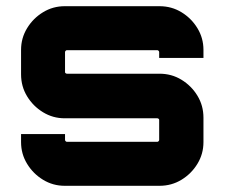

<svg xmlns="http://www.w3.org/2000/svg" viewBox="-20 -600 726 620"><path d="M189 0Q151 0 119 -19.5Q87 -39 67.5 -71Q48 -103 48 -141V-167H190V-148Q190 -146 192 -144Q194 -142 196 -142H488Q490 -142 492 -144Q494 -146 494 -148V-213Q494 -215 492 -216.5Q490 -218 488 -218H189Q151 -218 119 -237.5Q87 -257 67.5 -289Q48 -321 48 -360V-439Q48 -477 67.5 -509Q87 -541 119 -560.5Q151 -580 189 -580H495Q534 -580 566 -560.5Q598 -541 617.5 -509Q637 -477 637 -439V-413H494V-432Q494 -434 492 -436Q490 -438 488 -438H196Q194 -438 192 -436Q190 -434 190 -432V-367Q190 -365 192 -363.5Q194 -362 196 -362H495Q534 -362 566 -342.5Q598 -323 617.5 -291Q637 -259 637 -220V-141Q637 -103 617.5 -71Q598 -39 566 -19.5Q534 0 495 0H189Z"/></svg>

Font: Orbitron ExtraBold
Style: Regular
Weight: 800
Designer: Matt McInerney
Foundry: The League of Moveable Type
Version: Version 2.001